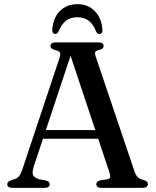

<svg xmlns="http://www.w3.org/2000/svg" viewBox="-20 -904 750 924"><path d="M172 -278H469.5L472.5 -236.5H167.5ZM219 -17.5Q219 -10 213.2 -5Q207.5 0 194.5 0H40Q27 0 21 -4.8Q15 -9.5 15 -17.5Q15 -23.5 18.8 -27.8Q22.5 -32 33 -36L52.5 -42.5Q66.5 -48.5 74 -59.2Q81.5 -70 90.5 -97.5L266 -624Q272 -642 268.8 -650Q265.5 -658 247.5 -662.5Q234 -666 228.5 -670.8Q223 -675.5 223 -683Q223 -691 229.2 -695.5Q235.5 -700 248 -700H454Q466.5 -700 472.5 -695.5Q478.5 -691 478.5 -683Q478.5 -675.5 473.2 -670.8Q468 -666 455 -663Q441 -659.5 438.2 -653.5Q435.5 -647.5 440 -633.5L626 -83Q632.5 -62.5 642 -52.5Q651.5 -42.5 669 -38.5Q682.5 -34.5 687 -30Q691.5 -25.5 691.5 -17.5Q691.5 -10 685.2 -5Q679 0 666.5 0H468Q455.5 0 449.5 -5Q443.5 -10 443.5 -17.5Q443.5 -24.5 448 -29Q452.5 -33.5 462.5 -36L497.5 -41.5Q510 -44.5 510.5 -52.8Q511 -61 505 -79L313.5 -654L328 -661L142.5 -103Q137 -84.5 137 -73Q137 -61.5 144.5 -54.2Q152 -47 167 -41.5L200 -35.5Q210 -33 214.5 -29Q219 -25 219 -17.5ZM352.5 -821Q319.5 -821 297.8 -804.5Q276 -788 261.5 -752.5Q258 -746 254.2 -743.2Q250.5 -740.5 245.5 -740.5Q239 -740.5 235 -745.8Q231 -751 231.5 -760Q235 -817 267.8 -850.5Q300.5 -884 352.5 -884Q403.5 -884 436.2 -850.5Q469 -817 473 -760Q473.5 -751 469.5 -745.8Q465.5 -740.5 458.5 -740.5Q454 -740.5 450 -743.2Q446 -746 442.5 -752.5Q428.5 -788.5 406.2 -804.8Q384 -821 352.5 -821Z"/></svg>

Font: Fraunces 17pt
Style: Regular
Weight: 400
Version: Version 1.000;[b76b70a41]